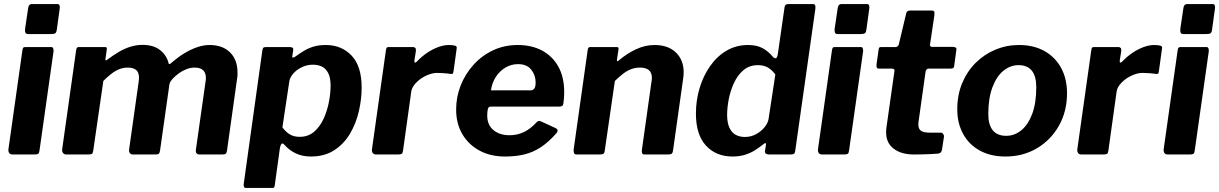

<svg xmlns="http://www.w3.org/2000/svg" viewBox="-20 -762 6013 947"><path d="M174.8 -19.6Q173.1 -6.1 168 -3.1Q163 0 148.6 0H43.2Q30.5 0 25.5 -7.1Q20.5 -14.3 21.5 -25.3L90.7 -515.3Q92.4 -524.9 95.3 -527.4Q98.2 -530 106.1 -530H232.8Q240 -530 242.5 -523.2Q245 -516.4 244 -508.3ZM260.1 -614.8Q258.4 -602.1 252.8 -598.1Q247.3 -594.1 232.9 -594.1H117.5Q107.7 -594.1 104.9 -602.2Q102.2 -610.2 103.9 -621.2L118.9 -722.2Q121.6 -742 136.9 -742H264.1Q271.2 -742 273.7 -734.8Q276.1 -727.6 274.4 -718.7Z M307.6 0Q296.5 0 291 -7.3Q285.5 -14.6 286.5 -25L355.7 -515.6Q357.4 -524.9 360.3 -527.4Q363.2 -530 370.1 -530H497.2Q505.1 -530 506.4 -525.9Q507.7 -521.7 506 -513.2L500.1 -471.8Q498.4 -459.3 507.9 -466.8Q538.3 -489.6 566.4 -506.1Q594.6 -522.7 623.7 -531.7Q652.8 -540.7 682.6 -540.7Q736.6 -540.7 769.4 -515.2Q802.2 -489.7 811.9 -449.1Q813.6 -444.4 818.1 -446.5Q822.6 -448.6 831.1 -456.9Q859.3 -481 890.1 -499.7Q920.9 -518.4 952.4 -529.2Q983.9 -540 1013.6 -540Q1078 -540 1114.7 -503.6Q1151.4 -467.3 1151.4 -404.7Q1151.4 -397.7 1151.3 -390.2Q1151.2 -382.6 1149.4 -374.2L1099.7 -19.7Q1098 -7.6 1093.3 -3.8Q1088.6 0 1075.8 0H965.4Q942.3 0 946.4 -25L993.4 -356.6Q994.7 -362.5 995.1 -368.5Q995.4 -374.5 995.4 -378.6Q995.4 -403.4 981.5 -416Q967.5 -428.6 940 -428.6Q919.4 -428.6 899.5 -420.8Q879.5 -413 862.9 -400.9Q846.3 -388.8 832.9 -375Q826.4 -368 821.6 -360.9Q816.9 -353.8 815.6 -345.7L769.4 -19.7Q767.7 -7.6 763.2 -3.8Q758.7 0 746.2 0H635.8Q626.1 0 620.6 -6.9Q615.1 -13.8 616.8 -25L664.5 -363Q669 -396.4 655.7 -412.5Q642.4 -428.6 610.4 -428.6Q588.6 -428.6 568.9 -421Q549.2 -413.3 529.9 -398.5Q510.6 -383.7 489.7 -362.7L439.8 -18.7Q438.1 -6.1 433.4 -3.1Q428.7 0 414.4 0H307.6Z M1191.9 165Q1185.1 165 1182.9 158.1Q1180.8 151.2 1182.5 142.2L1273.9 -512.6Q1275.7 -523.9 1279.1 -526.9Q1282.5 -530 1295.9 -530H1406Q1417.4 -530 1422.5 -526.9Q1427.7 -523.7 1426 -513L1421.5 -483.4Q1420.5 -477.4 1426.2 -478.3Q1431.9 -479.2 1438.9 -484.5Q1457.9 -498.2 1478.5 -510.9Q1499.2 -523.5 1525.4 -531.8Q1551.7 -540 1587 -540Q1664.4 -540 1714.1 -487.9Q1763.8 -435.7 1763.8 -329.6Q1763.8 -273.1 1750 -213.4Q1736.3 -153.6 1706.5 -103Q1676.7 -52.4 1628.8 -21.2Q1581 10 1513.1 10Q1471.8 10 1439.1 -5.4Q1406.4 -20.9 1382.7 -48.1Q1373.2 -58.7 1367.8 -51.4Q1362.4 -44.1 1360.4 -30.6L1335.1 152.4Q1334.1 161 1331.5 163Q1329 165 1321.1 165H1191.9ZM1457.8 -87.1Q1500.6 -87.1 1529.7 -112.6Q1558.9 -138.1 1576.6 -177.4Q1594.3 -216.7 1602.4 -260Q1610.6 -303.2 1610.6 -338.7Q1610.6 -377.9 1599.3 -400.6Q1588 -423.4 1568.6 -433.1Q1549.2 -442.9 1523 -442.9Q1493.7 -442.9 1467.8 -430.1Q1442 -417.4 1425.6 -398.1Q1409.2 -378.7 1406.7 -358.7L1372.9 -133.6Q1390 -110.8 1409.9 -98.9Q1429.9 -87.1 1457.8 -87.1Z M1835.6 0Q1823.8 0 1818.6 -7.3Q1813.5 -14.6 1814.5 -25L1883.7 -515.6Q1885.4 -524.9 1887.9 -527.4Q1890.5 -530 1898.1 -530H2017.4Q2024.5 -530 2028.7 -525.1Q2032.8 -520.3 2031.1 -508.9L2024 -464.3Q2023 -454.3 2026.7 -453.4Q2030.4 -452.6 2036.5 -458.7Q2060.3 -483.9 2087.7 -502.1Q2115.1 -520.4 2142.7 -530.2Q2170.3 -540 2192.7 -540Q2212.7 -540 2223.5 -537Q2234.4 -534 2232.7 -524.7L2217.3 -413.2Q2215.9 -402 2213.2 -399.2Q2210.6 -396.4 2205 -397.1Q2185.3 -400 2166.6 -401.2Q2147.8 -402.4 2136.5 -402.4Q2116.8 -402.4 2095.2 -394.4Q2073.6 -386.5 2054.7 -373.1Q2035.9 -359.6 2023.3 -343.3Q2010.8 -327 2008.5 -310.6L1967.8 -18.7Q1966.1 -6.1 1961 -3.1Q1956 0 1942.4 0H1835.6Z M2471.1 10Q2399.3 10 2345 -19.3Q2290.7 -48.6 2260.3 -100.6Q2229.8 -152.6 2229.8 -221.7Q2229.8 -283.7 2252.2 -340.4Q2274.6 -397.1 2315.4 -442.3Q2356.2 -487.6 2411.7 -513.8Q2467.1 -540 2533.7 -540Q2602.9 -540 2654.3 -512.3Q2705.8 -484.6 2734.3 -432.7Q2762.8 -380.9 2762.8 -307.5Q2762.8 -294.2 2761.8 -280.1Q2760.8 -265.9 2758.8 -251.3Q2757.8 -242.9 2752.8 -239.5Q2747.8 -236.2 2736.2 -236.2H2399.3Q2389.1 -236.2 2386.1 -223.3Q2383.1 -210.5 2383.1 -193Q2383.1 -145.2 2414 -120.1Q2444.9 -95 2493.1 -95Q2531.3 -95 2564 -110.6Q2596.8 -126.2 2628.6 -160.8Q2634.1 -166.2 2639.4 -165.7Q2644.8 -165.2 2651.7 -161.8L2718.4 -131.1Q2738.3 -122.4 2724.6 -105.1Q2685.2 -60.6 2646.8 -35.5Q2608.4 -10.4 2565.8 -0.2Q2523.1 10 2471.1 10ZM2597.8 -316.4Q2608 -316.4 2615 -324.7Q2621.9 -333.1 2621.9 -355.4Q2621.9 -390.9 2600.3 -418.3Q2578.8 -445.7 2535 -445.7Q2501.8 -445.7 2472.9 -428.7Q2444.1 -411.6 2425.3 -382.2Q2406.5 -352.8 2401.6 -316.4Z M2824.2 0Q2813.8 0 2811.2 -7.3Q2808.5 -14.6 2809.5 -25L2878.7 -515.6Q2880.4 -524.9 2882.9 -527.4Q2885.5 -530 2893.1 -530H3021Q3026.7 -530 3029.4 -527.6Q3032.1 -525.3 3030.4 -516.7L3022.8 -466.8Q3021.8 -454.7 3033.4 -465Q3073.5 -498.9 3117.9 -519.4Q3162.3 -540 3208.4 -540Q3275.7 -540 3313.9 -502.9Q3352 -465.9 3352 -405.9Q3352 -399.2 3351.5 -392.3Q3351 -385.5 3350 -377.7L3299.6 -19.7Q3297.9 -7.6 3292.8 -3.8Q3287.7 0 3274.9 0H3159.6Q3149.1 0 3146.9 -6.9Q3144.6 -13.8 3146.3 -25L3193.3 -358.8Q3194.3 -364.6 3194.8 -369.6Q3195.3 -374.6 3195.3 -378.1Q3195.3 -403.1 3180.6 -415.9Q3166 -428.6 3136.3 -428.6Q3113.9 -428.6 3093.4 -421Q3073 -413.3 3053.6 -398.5Q3034.2 -383.7 3012.7 -362.7L2962.8 -18.7Q2961.1 -6.1 2955.7 -3.1Q2950.3 0 2936 0H2824.2Z M3773.3 0Q3764.7 0 3758.1 -3.9Q3751.6 -7.7 3753.3 -18.4L3757.7 -46.6Q3759.7 -54.6 3755.7 -55.7Q3751.6 -56.7 3743.9 -49.7Q3726.3 -35.3 3704.2 -21.3Q3682 -7.2 3654.7 1.4Q3627.4 10 3593 10Q3511.9 10 3462.2 -43.7Q3412.5 -97.4 3412.5 -201.7Q3412.5 -266.8 3430.5 -327.1Q3448.5 -387.3 3482.2 -435.6Q3515.9 -484 3563.4 -512Q3610.8 -540 3669.7 -540Q3712.2 -540 3740.8 -524.7Q3769.5 -509.4 3792.3 -481.4Q3799.9 -473 3806.9 -474.9Q3814 -476.9 3817.1 -499.7L3849.7 -726.6Q3851.4 -735.9 3856.1 -738.9Q3860.8 -742 3868.7 -742H3990.7Q4004.4 -742 4001.6 -718.5L3902.4 -18.8Q3901.4 -7.6 3896.2 -3.8Q3891 0 3877.6 0ZM3804.2 -394.9Q3786 -418.8 3765.9 -429.8Q3745.8 -440.7 3718.6 -440.7Q3676.3 -440.7 3647.3 -416.3Q3618.3 -391.9 3600.5 -353.5Q3582.7 -315.1 3574.5 -273.1Q3566.4 -231.1 3566.4 -195.6Q3566.4 -156.7 3577.5 -132.4Q3588.6 -108 3608.5 -97.2Q3628.4 -86.4 3654.1 -86.4Q3683.9 -86.4 3709.3 -100.3Q3734.8 -114.2 3751.8 -135.4Q3768.9 -156.7 3771.4 -178.8Z M4167.8 -19.6Q4166.1 -6.1 4161 -3.1Q4156 0 4141.6 0H4036.2Q4023.5 0 4018.5 -7.1Q4013.5 -14.3 4014.5 -25.3L4083.7 -515.3Q4085.4 -524.9 4088.3 -527.4Q4091.2 -530 4099.1 -530H4225.8Q4233 -530 4235.5 -523.2Q4238 -516.4 4237 -508.3ZM4253.1 -614.8Q4251.4 -602.1 4245.8 -598.1Q4240.3 -594.1 4225.9 -594.1H4110.5Q4100.7 -594.1 4097.9 -602.2Q4095.2 -610.2 4096.9 -621.2L4111.9 -722.2Q4114.6 -742 4129.9 -742H4257.1Q4264.2 -742 4266.7 -734.8Q4269.1 -727.6 4267.4 -718.7Z M4488.5 0Q4425 0 4387.8 -28.6Q4350.6 -57.2 4350.6 -108.8Q4350.6 -114.9 4350.9 -121Q4351.2 -127.1 4352.2 -133.5L4391.8 -412Q4392.8 -418.9 4388.2 -421.3Q4383.7 -423.7 4376.1 -423.7H4313.7Q4300.6 -423.7 4303.5 -445.7L4313.9 -519.3Q4315.3 -527.3 4318.4 -528.6Q4321.6 -530 4329.6 -530H4398.6Q4403.8 -530 4408.4 -534.6Q4413 -539.3 4413.7 -545.1L4450 -697.4Q4453.2 -710 4468.6 -710H4577.3Q4584.5 -710 4587.4 -705.2Q4590.3 -700.4 4588.6 -686.6L4567 -541.7Q4566 -537 4569.2 -533.9Q4572.3 -530.7 4577 -530.7H4679.7Q4687.7 -530.7 4693.2 -527.6Q4698.8 -524.6 4697.1 -516.6L4686.3 -436.6Q4685.3 -428.6 4681.5 -426.2Q4677.8 -423.7 4667.4 -423.7H4561.2Q4547.8 -423.7 4545.1 -407.9L4511.2 -166.5Q4510.2 -161.5 4509.9 -157Q4509.6 -152.6 4509.6 -148.1Q4509.6 -124.8 4523.5 -116.3Q4537.3 -107.7 4567.3 -107.7H4620.7Q4627.5 -107.7 4632.4 -100.7Q4637.2 -93.7 4635.8 -86.9L4626.4 -25Q4623.9 -6 4607.1 -4.4Q4590.1 -2.7 4568.8 -1.9Q4547.5 -1 4526.5 -0.5Q4505.5 0 4488.5 0Z M4939.3 10Q4866.4 10 4812.9 -19.3Q4759.3 -48.6 4730.4 -101.4Q4701.5 -154.3 4701.5 -223.1Q4701.5 -293.4 4725.6 -351.6Q4749.8 -409.8 4792 -451.8Q4834.2 -493.9 4889.4 -516.9Q4944.6 -540 5005.7 -540Q5079.3 -540 5132.5 -509.7Q5185.8 -479.4 5214.4 -425.9Q5242.9 -372.4 5242.9 -302.3Q5242.9 -212.6 5202.8 -141.7Q5162.7 -70.9 5094 -30.4Q5025.4 10 4939.3 10ZM4942.6 -92.1Q4984.2 -92.1 5017.7 -119.7Q5051.3 -147.3 5071.3 -200.8Q5091.2 -254.2 5091.2 -332.1Q5091.2 -386 5069.3 -413.4Q5047.4 -440.7 5003.7 -440.7Q4963.1 -440.7 4929.1 -413Q4895.1 -385.2 4874.9 -331.3Q4854.6 -277.3 4854.6 -199Q4854.6 -146.1 4877 -119.1Q4899.3 -92.1 4942.6 -92.1Z M5314.6 0Q5302.8 0 5297.6 -7.3Q5292.5 -14.6 5293.5 -25L5362.7 -515.6Q5364.4 -524.9 5366.9 -527.4Q5369.5 -530 5377.1 -530H5496.4Q5503.5 -530 5507.7 -525.1Q5511.8 -520.3 5510.1 -508.9L5503 -464.3Q5502 -454.3 5505.7 -453.4Q5509.4 -452.6 5515.5 -458.7Q5539.3 -483.9 5566.7 -502.1Q5594.1 -520.4 5621.7 -530.2Q5649.3 -540 5671.7 -540Q5691.7 -540 5702.5 -537Q5713.4 -534 5711.7 -524.7L5696.3 -413.2Q5694.9 -402 5692.2 -399.2Q5689.6 -396.4 5684 -397.1Q5664.3 -400 5645.6 -401.2Q5626.8 -402.4 5615.5 -402.4Q5595.8 -402.4 5574.2 -394.4Q5552.6 -386.5 5533.7 -373.1Q5514.9 -359.6 5502.3 -343.3Q5489.8 -327 5487.5 -310.6L5446.8 -18.7Q5445.1 -6.1 5440 -3.1Q5435 0 5421.4 0H5314.6Z M5872.8 -19.6Q5871.1 -6.1 5866 -3.1Q5861 0 5846.6 0H5741.2Q5728.5 0 5723.5 -7.1Q5718.5 -14.3 5719.5 -25.3L5788.7 -515.3Q5790.4 -524.9 5793.3 -527.4Q5796.2 -530 5804.1 -530H5930.8Q5938 -530 5940.5 -523.2Q5943 -516.4 5942 -508.3ZM5958.1 -614.8Q5956.4 -602.1 5950.8 -598.1Q5945.3 -594.1 5930.9 -594.1H5815.5Q5805.7 -594.1 5802.9 -602.2Q5800.2 -610.2 5801.9 -621.2L5816.9 -722.2Q5819.6 -742 5834.9 -742H5962.1Q5969.2 -742 5971.7 -734.8Q5974.1 -727.6 5972.4 -718.7Z"/></svg>

Font: Libre Franklin Thin
Style: Italic
Weight: 100
Italic angle: -8°
Designer: Pablo Impallari, Rodrigo Fuenzalida, Nhung Nguyen
Foundry: Impallari Type
Version: Version 3.000